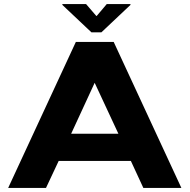

<svg xmlns="http://www.w3.org/2000/svg" viewBox="-20 -919 927 939"><path d="M536 -714 867 0H681L620 -132H267L205 0H20L351 -714ZM559 -265 443 -514 328 -265ZM618 -895 476 -761H427L285 -895V-899H401L451 -841H453L502 -899H618Z"/></svg>

Font: Non Bureau Extended
Style: Bold
Weight: 700
Width: 7
Designer: Jona Saucedo
Foundry: Non Foundry
Version: Version 1.000; ttfautohint (v1.8.4)